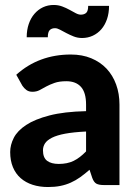

<svg xmlns="http://www.w3.org/2000/svg" viewBox="-20 -745 552 773"><path d="M326.5 -215.5Q276 -213 242.5 -206.8Q209 -200.5 189.2 -190.5Q169.5 -180.5 161.2 -167.8Q153 -155 153 -140Q153 -110 169.8 -97.5Q186.5 -85 216.5 -85Q251 -85 276.2 -97.2Q301.5 -109.5 326.5 -135.5ZM45.5 -444Q91 -485 146 -505.2Q201 -525.5 265 -525.5Q311 -525.5 347.2 -510.5Q383.5 -495.5 408.8 -468.8Q434 -442 447.5 -405Q461 -368 461 -324V0H398Q378.5 0 368.2 -5.5Q358 -11 351.5 -28.5L340.5 -61.5Q321 -44.5 302.8 -31.5Q284.5 -18.5 265 -9.8Q245.5 -1 223.2 3.5Q201 8 173.5 8Q139.5 8 111.5 -1Q83.5 -10 63.2 -27.8Q43 -45.5 32 -72Q21 -98.5 21 -133Q21 -161.5 35.5 -190Q50 -218.5 85.2 -241.8Q120.5 -265 179.2 -280.2Q238 -295.5 326.5 -297.5V-324Q326.5 -372.5 306 -395.2Q285.5 -418 247 -418Q218.5 -418 199.5 -411.2Q180.5 -404.5 166.2 -396.8Q152 -389 139.5 -382.2Q127 -375.5 110.5 -375.5Q96 -375.5 86.2 -382.8Q76.5 -390 70 -400ZM305.5 -686Q319 -686 327 -693.2Q335 -700.5 335 -721.5H419Q419 -692 410.8 -668Q402.5 -644 388 -627.2Q373.5 -610.5 353.5 -601.2Q333.5 -592 310.5 -592Q292.5 -592 276.8 -598.2Q261 -604.5 247.2 -611.8Q233.5 -619 222 -625.2Q210.5 -631.5 201.5 -631.5Q188 -631.5 180.2 -623.8Q172.5 -616 172.5 -595H87.5Q87.5 -624.5 95.8 -648.5Q104 -672.5 118.8 -689.5Q133.5 -706.5 153.2 -715.8Q173 -725 196 -725Q214.5 -725 230.5 -719Q246.5 -713 260 -705.5Q273.5 -698 284.8 -692Q296 -686 305.5 -686Z"/></svg>

Font: LatoLatin Heavy
Style: Regular
Weight: 800
Designer: Lukasz Dziedzic with Adam Twardoch and Botio Nikoltchev
Foundry: tyPoland Lukasz Dziedzic
Version: Version 2.015; 2015-08-06; http://www.latofonts.com/